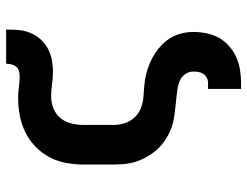

<svg xmlns="http://www.w3.org/2000/svg" viewBox="-112 -496 823 640"><g transform="rotate(-90 300.0 -176.5)"><path d="M323 215V105H343Q352 105 360 101Q368 97 373 89.5Q378 82 379.5 73.5Q381 65 381 56Q381 41 372.5 29Q364 17 350.5 11Q337 5 322.5 3Q308 1 294 -0.5Q280 -2 265.5 -3.5Q251 -5 236.5 -7Q222 -9 208 -12.5Q194 -16 181 -22Q168 -28 155.5 -36Q143 -44 132.5 -53.5Q122 -63 113 -74.5Q104 -86 97 -98.5Q90 -111 84.5 -124.5Q79 -138 76 -152.5Q73 -167 72 -181.5Q71 -196 71 -210V-310Q71 -339 76.5 -368.5Q82 -398 95.5 -423.5Q109 -449 130.5 -470Q152 -491 178.5 -504Q205 -517 234 -522.5Q263 -528 292 -528Q311 -528 329 -525.5Q347 -523 366 -523Q374 -523 383 -525.5Q392 -528 397.5 -535Q403 -542 405 -550.5Q407 -559 407 -568H521Q521 -548 519.5 -528Q518 -508 510.5 -489Q503 -470 489.5 -454.5Q476 -439 458.5 -429.5Q441 -420 421 -416Q401 -412 381 -412Q360 -412 339 -415Q318 -418 297 -418Q277 -418 257.5 -410Q238 -402 225.5 -386.5Q213 -371 208 -350.5Q203 -330 203 -310V-210Q203 -191 209 -172.5Q215 -154 228 -140Q241 -126 259 -119Q277 -112 296 -110.5Q315 -109 334 -107.5Q353 -106 371.5 -101.5Q390 -97 408 -89.5Q426 -82 442 -71.5Q458 -61 471.5 -47.5Q485 -34 494.5 -17.5Q504 -1 508.5 18Q513 37 513 56Q513 78 508.5 100Q504 122 493.5 141Q483 160 466 175Q449 190 429 199Q409 208 387 211.5Q365 215 343 215Z"/></g></svg>

Font: Iosevka Extrabold Extended
Style: Regular
Weight: 800
Width: 7
Monospace: yes
Designer: Belleve Invis
Foundry: Belleve Invis
Version: Version 32.5.0; ttfautohint (v1.8.4)